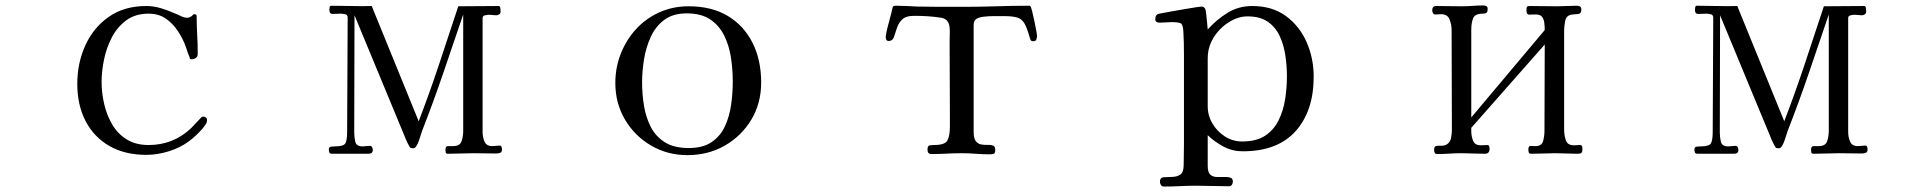

<svg xmlns="http://www.w3.org/2000/svg" viewBox="-20 -563 7040 703"><path d="M738 -123Q738 -117 735.5 -112Q733 -107 729 -102Q721 -90 702.5 -72Q684 -54 672 -46Q640 -22 598 -9Q556 4 516 4Q437 4 380.5 -28.5Q324 -61 293.5 -119.5Q263 -178 263 -256Q263 -332 292.5 -397Q322 -462 378.5 -501.5Q435 -541 516 -541Q542 -541 569 -533Q596 -525 620 -514Q631 -510 642.5 -504Q654 -498 666 -498Q671 -498 676 -500.5Q681 -503 685 -507Q687 -511 691 -511Q700 -511 700 -504Q700 -470 702 -435.5Q704 -401 704 -366Q704 -356 697.5 -351Q691 -346 682 -346Q674 -346 675 -351Q671 -360 667.5 -370Q664 -380 661 -390Q650 -421 631.5 -449Q613 -477 587 -495Q561 -513 524 -513Q476 -513 443 -489Q410 -465 390 -427Q370 -389 361 -345.5Q352 -302 352 -263Q352 -223 361.5 -182Q371 -141 391 -107Q411 -73 444 -52.5Q477 -32 524 -32Q614 -32 679 -93Q688 -102 696.5 -111.5Q705 -121 715 -131Q717 -133 718.5 -134.5Q720 -136 724 -136Q729 -136 733.5 -133Q738 -130 738 -123Z M1818 -16Q1818 -6 1811.5 -3.5Q1805 -1 1797 -1Q1776 -1 1755.5 -1.5Q1735 -2 1714 -2Q1691 -2 1667 -1Q1643 0 1620 0Q1613 0 1612 -5Q1611 -10 1611 -14Q1611 -28 1620 -28Q1629 -28 1639 -28Q1664 -28 1670 -46Q1676 -64 1676 -84V-510Q1640 -404 1603.5 -297Q1567 -190 1526 -85Q1521 -71 1516 -54.5Q1511 -38 1503 -26Q1499 -20 1492 -20Q1491 -20 1488 -20.5Q1485 -21 1484 -21Q1480 -23 1472 -40Q1464 -57 1462 -63L1278 -507Q1278 -400 1277.5 -292.5Q1277 -185 1277 -78Q1277 -60 1281 -43.5Q1285 -27 1308 -27Q1315 -27 1321 -28Q1327 -29 1334 -29Q1340 -29 1342.5 -24Q1345 -19 1345 -14Q1345 0 1329 0H1196Q1188 0 1186 -4.5Q1184 -9 1184 -16Q1184 -25 1192 -26Q1200 -27 1207 -27Q1239 -27 1245 -39Q1251 -51 1251 -80Q1251 -185 1252 -289.5Q1253 -394 1253 -498Q1253 -509 1243.5 -511Q1234 -513 1226 -513Q1219 -513 1213 -512.5Q1207 -512 1200 -512Q1191 -512 1188.5 -516Q1186 -520 1186 -528Q1186 -531 1187 -536.5Q1188 -542 1193 -542Q1230 -542 1267 -541Q1304 -540 1341 -541L1513 -119Q1553 -223 1588 -328.5Q1623 -434 1658 -540Q1695 -540 1732 -540.5Q1769 -541 1806 -541Q1811 -541 1812 -532.5Q1813 -524 1813 -521Q1813 -514 1808 -510.5Q1803 -507 1797 -507Q1790 -507 1784 -508Q1778 -509 1771 -509Q1765 -509 1756 -507Q1747 -505 1747 -497V-80Q1747 -61 1754 -44.5Q1761 -28 1783 -28Q1790 -28 1796 -29Q1802 -30 1809 -30Q1815 -30 1816.5 -25Q1818 -20 1818 -16Z M2663 -264Q2663 -307 2656.5 -351Q2650 -395 2632 -432Q2614 -469 2581 -491.5Q2548 -514 2494 -514Q2444 -514 2412 -490Q2380 -466 2362.5 -427.5Q2345 -389 2338 -345.5Q2331 -302 2331 -262Q2331 -218 2338 -175.5Q2345 -133 2363 -98Q2381 -63 2414.5 -42Q2448 -21 2502 -21Q2554 -21 2586 -43Q2618 -65 2634.5 -101Q2651 -137 2657 -179.5Q2663 -222 2663 -264ZM2767 -261Q2767 -185 2731 -125Q2695 -65 2634 -30Q2573 5 2497 5Q2424 5 2364 -30Q2304 -65 2268.5 -125Q2233 -185 2233 -259Q2233 -316 2253 -366.5Q2273 -417 2308.5 -456Q2344 -495 2393.5 -517.5Q2443 -540 2501 -540Q2586 -540 2645 -504.5Q2704 -469 2735.5 -406Q2767 -343 2767 -261Z M3777 -431Q3777 -425 3774.5 -418.5Q3772 -412 3764 -412Q3755 -412 3753 -417.5Q3751 -423 3749 -430Q3740 -462 3730.5 -478Q3721 -494 3704 -499Q3687 -504 3655 -504Q3637 -504 3619 -504Q3601 -504 3584 -502Q3569 -501 3557 -495Q3545 -489 3545 -471V-80Q3545 -56 3553 -46Q3561 -36 3573 -34Q3585 -32 3596.5 -32.5Q3608 -33 3616 -30Q3624 -27 3624 -14Q3624 -2 3619 0Q3614 2 3603 2Q3578 2 3552.5 0Q3527 -2 3501 -2Q3473 -2 3445.5 -0.5Q3418 1 3390 1Q3376 1 3376 -15Q3376 -29 3383 -30.5Q3390 -32 3400 -32Q3440 -32 3449 -49Q3458 -66 3458 -100V-139Q3458 -207 3457.5 -274.5Q3457 -342 3457 -409Q3457 -423 3457.5 -436Q3458 -449 3457 -462Q3454 -494 3426 -498Q3401 -502 3376.5 -503.5Q3352 -505 3327 -505Q3296 -505 3282.5 -491Q3269 -477 3263.5 -459Q3258 -441 3253 -427Q3248 -413 3234 -413Q3227 -413 3225 -418Q3223 -423 3223 -429Q3223 -432 3226 -446.5Q3229 -461 3234 -479Q3239 -497 3243 -513Q3247 -529 3248 -535Q3250 -540 3252.5 -541Q3255 -542 3260 -542Q3280 -542 3299.5 -541Q3319 -540 3338 -539Q3380 -538 3422.5 -538Q3465 -538 3507 -538Q3568 -538 3628 -540Q3688 -542 3749 -542Q3751 -542 3753 -540Q3755 -538 3759 -522.5Q3763 -507 3767 -487.5Q3771 -468 3774 -452Q3777 -436 3777 -431Z M4692 -284Q4692 -320 4686.5 -358.5Q4681 -397 4666 -430Q4651 -463 4622.5 -483Q4594 -503 4548 -503Q4516 -503 4485.5 -485.5Q4455 -468 4433.5 -440Q4412 -412 4405 -380Q4402 -365 4402 -349Q4402 -333 4402 -317Q4402 -281 4402 -245.5Q4402 -210 4402 -174Q4402 -140 4419.5 -110.5Q4437 -81 4465.5 -63Q4494 -45 4528 -45Q4580 -45 4612 -66Q4644 -87 4661.5 -122.5Q4679 -158 4685.5 -200Q4692 -242 4692 -284ZM4790 -282Q4790 -157 4724 -83Q4658 -9 4530 -9Q4493 -9 4460.5 -26Q4428 -43 4402 -68V44Q4402 68 4411.5 76.5Q4421 85 4436 85Q4451 85 4469 85Q4479 85 4486.5 88Q4494 91 4494 103Q4494 108 4490.5 113.5Q4487 119 4480 119Q4450 119 4420.5 118Q4391 117 4361 117Q4331 117 4301 118.5Q4271 120 4241 120Q4234 120 4230.5 114Q4227 108 4227 103Q4227 87 4241 86Q4255 85 4266 85Q4290 85 4302 76Q4314 67 4314 41Q4314 22 4314.5 4Q4315 -14 4315 -33V-291Q4315 -329 4315 -367.5Q4315 -406 4313 -444Q4312 -473 4303.5 -477.5Q4295 -482 4269 -482Q4259 -482 4248 -481Q4237 -480 4226 -480Q4210 -480 4210 -493Q4210 -507 4220 -512Q4221 -512 4236 -515Q4251 -518 4274 -522Q4297 -526 4320 -530Q4343 -534 4359.5 -536.5Q4376 -539 4379 -539Q4389 -539 4393 -530Q4395 -527 4396.5 -511Q4398 -495 4400 -478Q4402 -461 4402 -455Q4434 -491 4474.5 -516Q4515 -541 4565 -541Q4638 -541 4688 -504.5Q4738 -468 4764 -409Q4790 -350 4790 -282Z M5774 -17Q5774 -7 5770.5 -3.5Q5767 0 5757 0Q5736 0 5715.5 -1Q5695 -2 5675 -2Q5653 -2 5630.5 -1Q5608 0 5586 0Q5579 0 5577.5 -5Q5576 -10 5576 -15Q5576 -29 5584 -28.5Q5592 -28 5602 -28Q5625 -28 5630 -46.5Q5635 -65 5635 -83L5636 -400L5367 -95V-82Q5367 -65 5373.5 -48Q5380 -31 5402 -31Q5408 -31 5413.5 -31.5Q5419 -32 5426 -32Q5431 -32 5432.5 -27.5Q5434 -23 5434 -18Q5434 0 5417 0Q5395 0 5374 -1Q5353 -2 5331 -2Q5309 -2 5286.5 -0.5Q5264 1 5242 1Q5235 1 5233 -4Q5231 -9 5231 -14Q5231 -27 5238.5 -28.5Q5246 -30 5257 -29.5Q5268 -29 5277 -34Q5290 -42 5293 -58Q5296 -74 5296 -87Q5296 -179 5295.5 -270.5Q5295 -362 5295 -453Q5295 -473 5287.5 -492Q5280 -511 5256 -511Q5250 -511 5245 -510.5Q5240 -510 5235 -510Q5229 -510 5226.5 -515.5Q5224 -521 5224 -525Q5224 -541 5239 -541Q5262 -541 5285.5 -540.5Q5309 -540 5332 -540Q5352 -540 5371.5 -541.5Q5391 -543 5410 -543Q5418 -543 5422.5 -540.5Q5427 -538 5427 -530Q5427 -520 5423 -516.5Q5419 -513 5409 -513Q5380 -513 5373.5 -495.5Q5367 -478 5367 -454V-133L5636 -453Q5636 -465 5634.5 -478.5Q5633 -492 5626.5 -501Q5620 -510 5603 -510Q5591 -510 5580 -509.5Q5569 -509 5569 -525Q5569 -534 5570.5 -537.5Q5572 -541 5582 -541Q5607 -541 5632 -540.5Q5657 -540 5682 -540Q5700 -540 5718 -541Q5736 -542 5754 -542Q5770 -542 5770 -528Q5770 -512 5756.5 -511.5Q5743 -511 5732 -509Q5714 -505 5710.5 -485Q5707 -465 5707 -451V-88Q5707 -69 5713 -50Q5719 -31 5743 -31Q5748 -31 5754 -31.5Q5760 -32 5766 -32Q5771 -32 5772.5 -27Q5774 -22 5774 -17Z M6818 -16Q6818 -6 6811.5 -3.5Q6805 -1 6797 -1Q6776 -1 6755.5 -1.5Q6735 -2 6714 -2Q6691 -2 6667 -1Q6643 0 6620 0Q6613 0 6612 -5Q6611 -10 6611 -14Q6611 -28 6620 -28Q6629 -28 6639 -28Q6664 -28 6670 -46Q6676 -64 6676 -84V-510Q6640 -404 6603.5 -297Q6567 -190 6526 -85Q6521 -71 6516 -54.5Q6511 -38 6503 -26Q6499 -20 6492 -20Q6491 -20 6488 -20.5Q6485 -21 6484 -21Q6480 -23 6472 -40Q6464 -57 6462 -63L6278 -507Q6278 -400 6277.5 -292.5Q6277 -185 6277 -78Q6277 -60 6281 -43.5Q6285 -27 6308 -27Q6315 -27 6321 -28Q6327 -29 6334 -29Q6340 -29 6342.5 -24Q6345 -19 6345 -14Q6345 0 6329 0H6196Q6188 0 6186 -4.5Q6184 -9 6184 -16Q6184 -25 6192 -26Q6200 -27 6207 -27Q6239 -27 6245 -39Q6251 -51 6251 -80Q6251 -185 6252 -289.5Q6253 -394 6253 -498Q6253 -509 6243.5 -511Q6234 -513 6226 -513Q6219 -513 6213 -512.5Q6207 -512 6200 -512Q6191 -512 6188.5 -516Q6186 -520 6186 -528Q6186 -531 6187 -536.5Q6188 -542 6193 -542Q6230 -542 6267 -541Q6304 -540 6341 -541L6513 -119Q6553 -223 6588 -328.5Q6623 -434 6658 -540Q6695 -540 6732 -540.5Q6769 -541 6806 -541Q6811 -541 6812 -532.5Q6813 -524 6813 -521Q6813 -514 6808 -510.5Q6803 -507 6797 -507Q6790 -507 6784 -508Q6778 -509 6771 -509Q6765 -509 6756 -507Q6747 -505 6747 -497V-80Q6747 -61 6754 -44.5Q6761 -28 6783 -28Q6790 -28 6796 -29Q6802 -30 6809 -30Q6815 -30 6816.5 -25Q6818 -20 6818 -16Z"/></svg>

Font: Kaisei Opti
Style: Regular
Weight: 400
Designer: Font-Kai, 金井和夫
Foundry: KAZUO KANAI
Version: Version 5.003